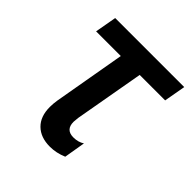

<svg xmlns="http://www.w3.org/2000/svg" viewBox="-146 -592 704 704"><g transform="rotate(45 206.0 -240.5)"><path d="M412 -492 397 -408H265L217 -137Q215 -121 215 -115Q215 -74 255 -74Q280 -74 298 -86L284 -3Q251 11 218 11Q170 11 142.5 -16Q115 -43 115 -92Q115 -109 118 -128L167 -408H39L54 -492Z"/></g></svg>

Font: Geom
Style: Italic
Weight: 400
Italic angle: -10°
Version: Version 1.102